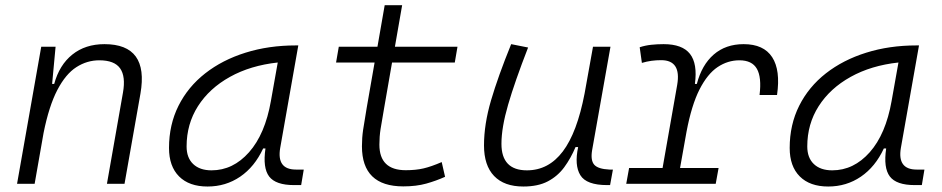

<svg xmlns="http://www.w3.org/2000/svg" viewBox="-20 -694 3556 725"><path d="M44.4 0 135.7 -517.6H189.9L176.8 -377H184.6Q204.1 -448.7 253.2 -488Q302.2 -527.3 374.5 -527.3Q543 -527.3 510.3 -340.3L450.2 0H383.8L444.3 -344.2Q455.1 -405.3 433.6 -435.8Q412.1 -466.3 355 -466.3Q308.6 -466.3 268.3 -440.4Q228 -414.6 196.5 -354.2Q165 -293.9 144.5 -191.9L110.8 0Z M763.7 10.3Q694.3 10.3 656.2 -27.8Q618.2 -65.9 618.2 -135.3Q618.2 -223.1 654.1 -294.7Q689.9 -366.2 754.9 -417Q819.8 -467.8 907.2 -495.1Q994.6 -522.5 1097.2 -522.5H1106.4L1038.1 -135.7Q1023.9 -53.7 1097.7 -53.7H1127L1117.2 4.9H1090.3Q1021 4.9 996.3 -27.6Q971.7 -60.1 982.4 -133.3H973.6Q941.4 -64 887 -26.9Q832.5 10.3 763.7 10.3ZM778.8 -50.8Q859.9 -50.8 920.4 -119.1Q981 -187.5 1002.9 -312.5L1028.8 -458Q925.8 -446.8 848.1 -403.6Q770.5 -360.4 727.5 -293Q684.6 -225.6 684.6 -141.1Q684.6 -98.1 709.5 -74.5Q734.4 -50.8 778.8 -50.8Z M1502.9 9.8Q1346.7 9.8 1346.7 -141.6Q1346.7 -173.3 1351.1 -203.6Q1355.5 -233.9 1364.7 -287.1L1394.5 -458H1249L1259.3 -517.6H1405.3L1432.6 -674.3H1498.5L1471.2 -517.6H1707.5L1697.3 -458H1460.4L1430.7 -287.1Q1421.4 -234.9 1417 -206.5Q1412.6 -178.2 1412.6 -147.9Q1412.6 -51.3 1512.2 -51.3Q1550.3 -51.3 1579.3 -58.1Q1608.4 -64.9 1647.9 -82L1660.6 -26.4Q1627 -11.2 1589.4 -0.7Q1551.8 9.8 1502.9 9.8Z M1956.1 10.3Q1883.8 10.3 1845.7 -29.5Q1807.6 -69.3 1807.6 -145Q1807.6 -224.6 1834.2 -315.2Q1860.8 -405.8 1910.2 -527.3L1974.1 -514.6Q1923.8 -385.3 1898.7 -298.8Q1873.5 -212.4 1873.5 -150.9Q1873.5 -50.8 1969.7 -50.8Q2051.3 -50.8 2105.2 -122.1Q2159.2 -193.4 2187.5 -341.3L2219.2 -517.6H2285.2L2215.8 -126.5Q2209.5 -88.4 2223.9 -72Q2238.3 -55.7 2281.2 -53.7H2294.4L2283.7 4.9H2272.5Q2194.3 4.9 2171.4 -32.5Q2148.4 -69.8 2163.1 -138.7H2153.3Q2135.3 -96.2 2110.6 -62.5Q2085.9 -28.8 2048.8 -9.3Q2011.7 10.3 1956.1 10.3Z M2344.7 0 2355.5 -59.6H2481.9L2537.1 -373.5Q2553.2 -466.8 2476.6 -466.8Q2458 -466.8 2439.9 -464.4Q2421.9 -461.9 2403.8 -456.5L2395.5 -515.6Q2416.5 -522.5 2439.2 -524.9Q2461.9 -527.3 2485.8 -527.3Q2556.6 -527.3 2585.4 -490.5Q2614.3 -453.6 2604 -377H2611.3Q2629.9 -448.7 2675 -488Q2720.2 -527.3 2788.1 -527.3Q2863.8 -527.3 2895.8 -478Q2927.7 -428.7 2914.1 -335.4H2848.1Q2856.4 -401.9 2838.1 -434.1Q2819.8 -466.3 2772 -466.3Q2728 -466.3 2689.7 -440.7Q2651.4 -415 2621.3 -356Q2591.3 -296.9 2572.3 -196.3L2547.9 -59.6H2693.4L2682.6 0Z M3107.4 10.3Q3038.1 10.3 3000 -27.8Q2961.9 -65.9 2961.9 -135.3Q2961.9 -223.1 2997.8 -294.7Q3033.7 -366.2 3098.6 -417Q3163.6 -467.8 3251 -495.1Q3338.4 -522.5 3440.9 -522.5H3450.2L3381.8 -135.7Q3367.7 -53.7 3441.4 -53.7H3470.7L3460.9 4.9H3434.1Q3364.7 4.9 3340.1 -27.6Q3315.4 -60.1 3326.2 -133.3H3317.4Q3285.2 -64 3230.7 -26.9Q3176.3 10.3 3107.4 10.3ZM3122.6 -50.8Q3203.6 -50.8 3264.2 -119.1Q3324.7 -187.5 3346.7 -312.5L3372.6 -458Q3269.5 -446.8 3191.9 -403.6Q3114.3 -360.4 3071.3 -293Q3028.3 -225.6 3028.3 -141.1Q3028.3 -98.1 3053.2 -74.5Q3078.1 -50.8 3122.6 -50.8Z"/></svg>

Font: Cascadia Code Light
Style: Italic
Weight: 300
Italic angle: -10°
Monospace: yes
Designer: Aaron Bell
Foundry: Saja Typeworks
Version: Version 2404.023; ttfautohint (v1.8.4)